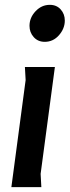

<svg xmlns="http://www.w3.org/2000/svg" viewBox="-20 -774 288 794"><path d="M248 -689Q248 -656 224 -628.5Q200 -601 165 -601Q137 -601 119.5 -620.5Q102 -640 102 -667Q102 -701 127 -727.5Q152 -754 186 -754Q214 -754 231 -735Q248 -716 248 -689ZM207 -497 148 -55 151 0H27L86 -443L83 -497Z"/></svg>

Font: Rosario Light
Style: Bold Italic
Weight: 700
Italic angle: -8.05°
Version: Version 1.101; ttfautohint (v1.8.1.43-b0c9)